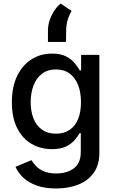

<svg xmlns="http://www.w3.org/2000/svg" viewBox="-20 -858 657 1094"><path d="M300.1 215.9Q235.1 215.9 188.4 198.9Q141.7 181.8 112.2 153.8Q82.7 125.7 68.2 92.3L159.4 54.7Q169 70.3 185.2 87.9Q201.3 105.5 229.2 117.9Q257.1 130.3 301.1 130.3Q361.5 130.3 400.9 101Q440.3 71.7 440.3 7.8V-99.4H433.6Q424 -82 406.1 -60.7Q388.1 -39.4 356.9 -23.8Q325.6 -8.2 275.6 -8.2Q210.9 -8.2 159.3 -38.5Q107.6 -68.9 77.6 -128.4Q47.6 -187.9 47.6 -274.9Q47.6 -361.9 77.2 -424Q106.9 -486.2 158.7 -519.4Q210.6 -552.6 276.3 -552.6Q327.1 -552.6 358.3 -535.7Q389.6 -518.8 407.1 -496.4Q424.7 -474.1 434.3 -457H442.1V-545.5H546.2V12.1Q546.2 82.4 513.5 127.5Q480.8 172.6 425.2 194.2Q369.7 215.9 300.1 215.9ZM299 -96.2Q344.8 -96.2 376.6 -117.7Q408.4 -139.2 424.9 -179.5Q441.4 -219.8 441.4 -276.3Q441.4 -331.3 425.1 -373.2Q408.7 -415.1 377.1 -438.7Q345.5 -462.4 299 -462.4Q251.1 -462.4 219.1 -437.7Q187.1 -413 171 -370.7Q154.8 -328.5 154.8 -276.3Q154.8 -222.7 171.2 -182.2Q187.5 -141.7 219.6 -119Q251.8 -96.2 299 -96.2ZM253.2 -619V-683.2Q253.2 -715.6 264 -745.9Q274.9 -776.3 291.5 -800.2Q308.2 -824.2 325.6 -837.7L387.8 -795.8Q372.2 -768.8 364.5 -740.8Q356.9 -712.7 356.9 -678.6L356.2 -619Z"/></svg>

Font: InterMG Medium
Style: Regular
Weight: 500
Designer: Rasmus Andersson
Foundry: rsms
Version: Version 3.019;December 26, 2023;FontCreator 15.0.0.2955 64-b